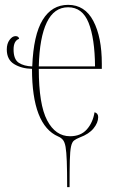

<svg xmlns="http://www.w3.org/2000/svg" viewBox="-20 -562 484 792"><path d="M257 210Q257 143 255.5 103.5Q254 64 250.5 44Q247 24 239.5 15Q232 6 220 1Q112 -46 112 -278Q69 -279 38.5 -297.5Q8 -316 8 -358Q8 -382 19.5 -397.5Q31 -413 44 -413Q57 -413 59 -402Q36 -394 36 -358Q36 -317 57.5 -303Q79 -289 113 -288Q118 -418 156 -480Q194 -542 261 -542Q330 -542 365 -475.5Q400 -409 400 -299V-278H140Q140 -131 174.5 -65.5Q209 0 269 0Q313 0 338 -28Q363 -56 370 -99Q385 -95 385 -79Q385 -56 366 -32.5Q347 -9 309 5Q294 11 285.5 17.5Q277 24 273 42.5Q269 61 268 100Q267 139 267 210ZM372 -288Q371 -404 345.5 -468Q320 -532 261 -532Q203 -532 173 -469.5Q143 -407 140 -288Z"/></svg>

Font: Noto Serif Display ExtraCondensed Thin
Style: Regular
Weight: 100
Width: 2
Designer: Monotype Design Team
Foundry: Monotype Imaging Inc.
Version: Version 2.009